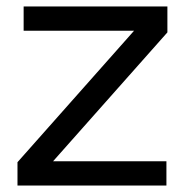

<svg xmlns="http://www.w3.org/2000/svg" viewBox="-20 -573 573 593"><path d="M494 0H34V-72L394 -478H53V-553H497V-473L144 -75H494Z"/></svg>

Font: Open Sauce One
Style: Regular
Weight: 400
Designer: Alfredo Marco Pradil
Foundry: Creative Sauce Fz LLC
Version: Version 1.477